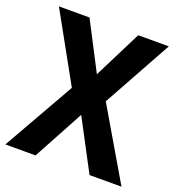

<svg xmlns="http://www.w3.org/2000/svg" viewBox="-130 -820 856 926"><g transform="rotate(20 298.0 -357.0)"><path d="M596 0 384 -361 579 -714H422L299 -469L172 -714H15L208 -366L0 0H155L295 -259L432 0Z"/></g></svg>

Font: Noto Sans Myanmar SemiCondensed
Style: Bold
Weight: 700
Width: 4
Designer: Monotype Design Team
Foundry: Monotype Imaging Inc.
Version: Version 2.107